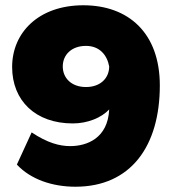

<svg xmlns="http://www.w3.org/2000/svg" viewBox="-20 -698 652 728"><path d="M256 -230C313 -230 365 -252 394 -283C389 -174 310 -144 246 -144C206 -144 160 -156 100 -196L44 -74C96 -18 178 10 266 10C476 10 586 -144 586 -374C586 -574 466 -678 296 -678C126 -678 26 -574 26 -444C26 -316 115 -230 256 -230ZM306 -368C251 -368 218 -402 218 -446C218 -490 251 -524 306 -524C357 -524 386 -490 394 -446C394 -402 361 -368 306 -368Z"/></svg>

Font: Gantari Black
Style: Regular
Weight: 900
Designer: Anugrah Pasau
Foundry: Lafontype
Version: Version 1.000